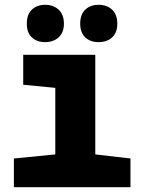

<svg xmlns="http://www.w3.org/2000/svg" viewBox="-20 -782 603 802"><path d="M38 0V-120L211 -137V-415L77 -428V-553H378V-137L525 -120V0ZM392 -606Q357 -606 336 -626Q315 -646 315 -683Q315 -722 336.5 -742Q358 -762 392 -762Q427 -762 448.5 -741.5Q470 -721 470 -683Q470 -646 448.5 -626Q427 -606 392 -606ZM168 -606Q135 -606 113.5 -625.5Q92 -645 92 -683Q92 -722 113.5 -742Q135 -762 168 -762Q203 -762 225 -741.5Q247 -721 247 -683Q247 -646 225 -626Q203 -606 168 -606Z"/></svg>

Font: Noto Sans Mono SemiCondensed Black
Style: Regular
Weight: 900
Width: 4
Designer: Monotype Design Team
Foundry: Monotype Imaging Inc.
Version: Version 2.014; ttfautohint (v1.8.4.7-5d5b)